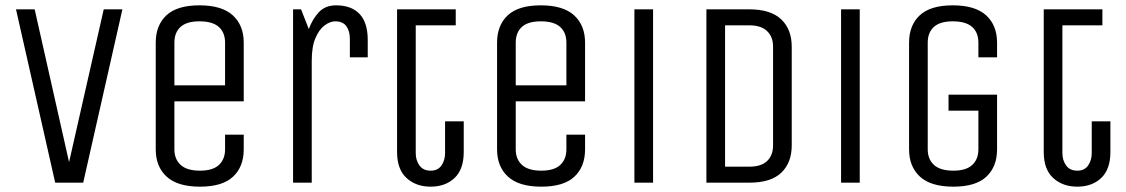

<svg xmlns="http://www.w3.org/2000/svg" viewBox="-20 -685 4224 720"><path d="M187 0 40 -650H110L239 -77L369 -650H439L292 0Z M824 -180H894V-125Q894 -60 854 -22.5Q814 15 730 15Q646 15 605 -22.5Q564 -60 564 -125V-525Q564 -590 604 -627.5Q644 -665 728 -665Q812 -665 853 -627.5Q894 -590 894 -525V-305H634V-125Q634 -88 657.5 -66.5Q681 -45 730 -45Q778 -45 801 -66.5Q824 -88 824 -125ZM634 -365H824V-525Q824 -563 800.5 -584Q777 -605 728 -605Q680 -605 657 -584Q634 -563 634 -525Z M1079 0V-650H1109L1138 -576Q1152 -614 1176 -639.5Q1200 -665 1240 -665Q1298 -665 1328.5 -632.5Q1359 -600 1359 -535V-470H1292V-539Q1292 -568 1279 -586.5Q1266 -605 1237 -605Q1218 -605 1197.5 -590Q1177 -575 1163 -542.5Q1149 -510 1149 -457V0Z M1689 -650V-590H1539V-111Q1539 -84 1553 -64.5Q1567 -45 1595 -45Q1622 -45 1635.5 -64.5Q1649 -84 1649 -111V-230H1719V-115Q1719 -50 1684.5 -17.5Q1650 15 1595 15Q1540 15 1504.5 -17.5Q1469 -50 1469 -115V-650Z M2104 -180H2174V-125Q2174 -60 2134 -22.5Q2094 15 2010 15Q1926 15 1885 -22.5Q1844 -60 1844 -125V-525Q1844 -590 1884 -627.5Q1924 -665 2008 -665Q2092 -665 2133 -627.5Q2174 -590 2174 -525V-305H1914V-125Q1914 -88 1937.5 -66.5Q1961 -45 2010 -45Q2058 -45 2081 -66.5Q2104 -88 2104 -125ZM1914 -365H2104V-525Q2104 -563 2080.5 -584Q2057 -605 2008 -605Q1960 -605 1937 -584Q1914 -563 1914 -525Z M2359 0V-650H2429V0Z M2629 0V-650H2790Q2870 -650 2909.5 -612.5Q2949 -575 2949 -510V-140Q2949 -75 2910 -37.5Q2871 0 2790 0ZM2879 -510Q2879 -547 2856.5 -568.5Q2834 -590 2790 -590H2699V-60H2790Q2835 -60 2857 -81.5Q2879 -103 2879 -140Z M3134 0V-650H3204V0Z M3537 -330H3719V-125Q3719 -60 3679 -22.5Q3639 15 3555 15Q3471 15 3430 -22.5Q3389 -60 3389 -125V-525Q3389 -590 3429 -627.5Q3469 -665 3553 -665Q3637 -665 3678 -627.5Q3719 -590 3719 -525V-470H3649V-525Q3649 -563 3625.5 -584Q3602 -605 3553 -605Q3505 -605 3482 -584Q3459 -563 3459 -525V-125Q3459 -88 3482.5 -66.5Q3506 -45 3555 -45Q3603 -45 3626 -66.5Q3649 -88 3649 -125V-270H3537Z M4114 -650V-590H3964V-111Q3964 -84 3978 -64.5Q3992 -45 4020 -45Q4047 -45 4060.5 -64.5Q4074 -84 4074 -111V-230H4144V-115Q4144 -50 4109.5 -17.5Q4075 15 4020 15Q3965 15 3929.5 -17.5Q3894 -50 3894 -115V-650Z"/></svg>

Font: Unica One
Style: Regular
Weight: 400
Designer: Eduardo Rodriguez Tunni
Foundry: Eduardo Rodriguez Tunni
Version: Version 2.000; ttfautohint (v1.8.4.7-5d5b);gftools[0.9.23]